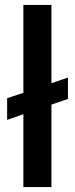

<svg xmlns="http://www.w3.org/2000/svg" viewBox="-20 -760 304 780"><path d="M75 -296V0H189V-335L256 -358V-445L189 -422V-740H75V-383L9 -361V-273Z"/></svg>

Font: Poppins Medium
Style: Regular
Weight: 500
Designer: Ninad Kale (Devanagari), Jonny Pinhorn (Latin)
Foundry: Indian Type Foundry
Version: 4.004